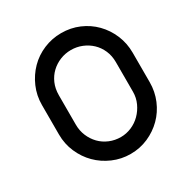

<svg xmlns="http://www.w3.org/2000/svg" viewBox="-134 -654 722 757"><g transform="rotate(-30 226.5 -275.0)"><path d="M40 -342Q40 -385 56.5 -423Q73 -461 101 -489.5Q129 -518 167 -534Q205 -550 247 -550Q290 -550 327.5 -534Q365 -518 393 -489.5Q421 -461 437 -423Q453 -385 453 -342V-208Q453 -165 437 -127Q421 -89 393 -61Q365 -33 327.5 -16.5Q290 0 247 0Q205 0 167 -16.5Q129 -33 101 -61Q73 -89 56.5 -127Q40 -165 40 -208ZM117 -208Q117 -181 127 -157Q137 -133 154.5 -115Q172 -97 196 -87Q220 -77 247 -77Q272 -77 295.5 -87Q319 -97 337 -115Q355 -133 366 -157Q377 -181 377 -208V-343Q377 -372 366.5 -396Q356 -420 338 -437Q320 -454 296.5 -463.5Q273 -473 247 -473Q221 -473 197.5 -463.5Q174 -454 156 -437Q138 -420 127.5 -396Q117 -372 117 -342Z"/></g></svg>

Font: VDS Compensated
Style: Light
Weight: 300
Designer: artmaker
Foundry: artmaker
Version: Version 1.000 2012 initial release